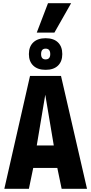

<svg xmlns="http://www.w3.org/2000/svg" viewBox="-20 -1176 569 1196"><path d="M7 0 167 -703H360L522 0H364L337 -130H187L160 0ZM209 -270H315L262 -586ZM264 -741Q215 -741 187.5 -767Q160 -793 160 -839Q160 -886 187.5 -912Q215 -938 264 -938Q314 -938 341 -912Q368 -886 368 -839Q368 -793 341 -767Q314 -741 264 -741ZM264 -806Q293 -806 293 -839Q293 -873 264 -873Q236 -873 236 -839Q236 -806 264 -806ZM209 -973 279 -1156H423L319 -973Z"/></svg>

Font: Georama SemiCondensed
Style: Bold
Weight: 700
Width: 4
Designer: Jean-Baptiste Levee
Foundry: Production Type
Version: Version 1.000